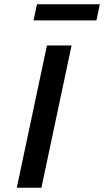

<svg xmlns="http://www.w3.org/2000/svg" viewBox="-20 -884 490 904"><path d="M201 -670 59 0H175L317 -670ZM138 -788H434L450 -864H154Z"/></svg>

Font: LT Wave Medium
Style: Italic
Weight: 500
Designer: Daniel Lyons
Version: Version 2.5 (Glyphs App)